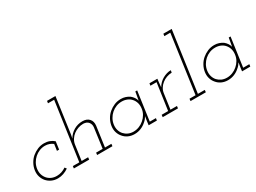

<svg xmlns="http://www.w3.org/2000/svg" viewBox="-44 -1372 2669 2001"><g transform="rotate(-30 1291.0 -371.5)"><path d="M360 -36Q331 -16 298 -4.5Q265 7 230 7Q189 7 156 -8.5Q123 -24 100 -50Q77 -77 66.5 -112Q56 -147 62 -188Q68 -228 88 -264Q108 -300 138 -326Q169 -352 206 -367.5Q243 -383 284 -383Q320 -383 350 -371.5Q380 -360 402 -340L389 -247H363L374 -324Q355 -339 331.5 -347.5Q308 -356 280 -356Q245 -356 213 -343Q181 -330 155 -307Q129 -284 112 -253.5Q95 -223 90 -188Q85 -152 94 -121.5Q103 -91 123 -68Q142 -46 170 -33.5Q198 -21 233 -21Q263 -21 291.5 -30.5Q320 -40 344 -57Z M707 -27H786L819 -268Q823 -302 803.5 -327.5Q784 -353 741 -355Q708 -355 677.5 -344Q647 -333 622.5 -314.5Q598 -296 581 -269.5Q564 -243 559 -212L533 -27H611L608 0H424L427 -27H505L604 -723H530L534 -750H635L575 -322L566 -277Q593 -325 640.5 -353.5Q688 -382 745 -382Q799 -382 826.5 -351Q854 -320 848 -270L814 -27H891L888 0H704Z M985 -188Q991 -228 1011 -264Q1031 -300 1061.5 -326Q1092 -352 1129 -367.5Q1166 -383 1208 -383Q1238 -383 1263.5 -374.5Q1289 -366 1310 -352Q1330 -336 1343.5 -316Q1357 -296 1362 -274Q1366 -299 1371 -324Q1376 -349 1380 -375H1402L1353 -27H1427L1423 0H1324L1330 -47Q1332 -61 1334.5 -74.5Q1337 -88 1339 -101Q1331 -87 1320 -73.5Q1309 -60 1294 -48Q1267 -23 1230.5 -8Q1194 7 1153 7Q1112 7 1078.5 -8.5Q1045 -24 1023 -51Q1000 -77 989.5 -112Q979 -147 985 -188ZM1013 -188Q1008 -152 1017 -121Q1026 -90 1046 -68Q1066 -46 1094 -33.5Q1122 -21 1156 -21Q1191 -21 1224 -34Q1257 -47 1283 -70Q1309 -92 1326.5 -122.5Q1344 -153 1348 -188Q1353 -223 1344.5 -253.5Q1336 -284 1316 -307Q1297 -330 1267.5 -342.5Q1238 -355 1204 -355Q1168 -355 1136 -342.5Q1104 -330 1078 -307Q1052 -284 1035 -253.5Q1018 -223 1013 -188Z M1496 -27H1574L1620 -348H1546L1550 -375H1645L1640 -331Q1638 -316 1637.5 -304.5Q1637 -293 1635 -277Q1649 -302 1669 -321.5Q1689 -341 1712 -354Q1735 -367 1760.5 -374.5Q1786 -382 1811 -382L1806 -355Q1773 -354 1743 -343Q1713 -332 1689 -313Q1665 -294 1648.5 -268Q1632 -242 1628 -212L1602 -27H1680L1677 0H1493Z M1831 -27H1904L2002 -723H1930L1934 -750H2034L1932 -27H2015L2012 0H1828Z M2109 -188Q2115 -228 2135 -264Q2155 -300 2185.5 -326Q2216 -352 2253 -367.5Q2290 -383 2332 -383Q2362 -383 2387.5 -374.5Q2413 -366 2434 -352Q2454 -336 2467.5 -316Q2481 -296 2486 -274Q2490 -299 2495 -324Q2500 -349 2504 -375H2526L2477 -27H2551L2547 0H2448L2454 -47Q2456 -61 2458.5 -74.5Q2461 -88 2463 -101Q2455 -87 2444 -73.5Q2433 -60 2418 -48Q2391 -23 2354.5 -8Q2318 7 2277 7Q2236 7 2202.5 -8.5Q2169 -24 2147 -51Q2124 -77 2113.5 -112Q2103 -147 2109 -188ZM2137 -188Q2132 -152 2141 -121Q2150 -90 2170 -68Q2190 -46 2218 -33.5Q2246 -21 2280 -21Q2315 -21 2348 -34Q2381 -47 2407 -70Q2433 -92 2450.5 -122.5Q2468 -153 2472 -188Q2477 -223 2468.5 -253.5Q2460 -284 2440 -307Q2421 -330 2391.5 -342.5Q2362 -355 2328 -355Q2292 -355 2260 -342.5Q2228 -330 2202 -307Q2176 -284 2159 -253.5Q2142 -223 2137 -188Z"/></g></svg>

Font: Josefin Slab Light
Style: Italic
Weight: 300
Italic angle: -12°
Designer: Santiago Orozco
Foundry: Typemade
Version: Version 2.000